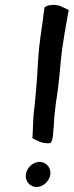

<svg xmlns="http://www.w3.org/2000/svg" viewBox="-20 -765 296 771"><path d="M142 -613C134 -558 132 -506 129 -456C126 -416 123 -379 119 -340C117 -328 116 -317 115 -306C112 -272 113 -243 110 -210C128 -201 148 -188 176 -190H181C190 -197 191 -210 193 -222L194 -238C196 -251 196 -265 197 -277C198 -303 202 -329 205 -356C208 -370 209 -383 211 -396C217 -438 220 -476 224 -518C230 -585 244 -658 256 -725L232 -736C215 -747 179 -750 159 -736L155 -710C152 -678 146 -646 142 -613ZM84 -65C80 -38 100 -14 127 -14C153 -14 178 -37 182 -64C186 -91 166 -114 140 -115C112 -115 88 -92 84 -65Z"/></svg>

Font: Hussar Pisanka
Style: Kur
Weight: 400
Designer: Robert Jablonski
Foundry: Cannot Into Space Fonts
Version: Version 1.070